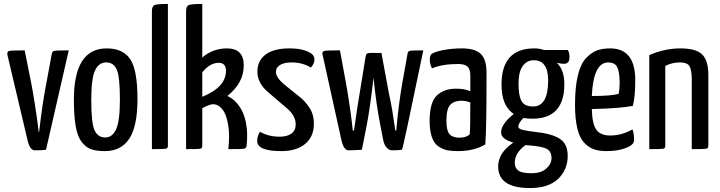

<svg xmlns="http://www.w3.org/2000/svg" viewBox="-20 -755 3644 972"><path d="M18 -475Q14 -494 26 -497Q38 -500 105 -500L137 -340Q146 -294 156 -230.5Q166 -167 171 -127L176 -87H178Q195 -236 216 -341L242 -482Q244 -495 255 -497.5Q266 -500 328 -500L213 3Q198 6 156 6Q132 6 120 -43Z M354 -250Q354 -510 520 -510Q603 -510 639.5 -455Q676 -400 676 -253Q676 -116 634.5 -53Q593 10 511 10Q469 10 442.5 1Q416 -8 394.5 -35Q373 -62 363.5 -114.5Q354 -167 354 -250ZM442 -248Q442 -133 458.5 -96Q475 -59 513 -59Q549 -59 568 -101Q587 -143 587 -252Q587 -365 571.5 -402Q556 -439 517 -439Q480 -439 461 -398Q442 -357 442 -248Z M830 -17Q830 -4 820 -2Q810 0 749 0V-698Q749 -724 763 -729.5Q777 -735 830 -735Z M922 -698Q922 -724 936 -729.5Q950 -735 1004 -735V-464Q1058 -510 1129 -510Q1214 -510 1214 -424Q1214 -335 1131 -269Q1170 -252 1197 -208.5Q1224 -165 1230 -100Q1233 -57 1228 -16Q1226 -4 1215 -2Q1204 0 1136 0Q1144 -74 1135 -123Q1126 -180 1102 -206Q1078 -232 1048 -226Q1040 -224 1029 -219.5Q1018 -215 1011 -211L1004 -207V-17Q1004 -4 994 -2Q984 0 922 0ZM1124 -396Q1124 -437 1087 -437Q1043 -437 1004 -389V-265Q1124 -314 1124 -396Z M1446 -510Q1493 -510 1523.5 -499.5Q1554 -489 1563 -477.5Q1572 -466 1572 -454Q1572 -433 1554 -413Q1511 -439 1456 -439Q1420 -439 1398.5 -426.5Q1377 -414 1377 -391Q1377 -363 1417 -329L1510 -254Q1542 -222 1555.5 -194Q1569 -166 1569 -129Q1569 -63 1525 -26.5Q1481 10 1404 10Q1282 10 1282 -41Q1282 -66 1296 -88Q1339 -63 1396 -63Q1434 -63 1455.5 -79Q1477 -95 1477 -125Q1477 -167 1437 -203L1340 -286Q1283 -333 1283 -392Q1283 -447 1324 -478.5Q1365 -510 1446 -510Z M2043 -482Q2044 -495 2055 -497.5Q2066 -500 2123 -500Q2019 3 2015 3Q1997 6 1963 6Q1950 6 1937.5 -7.5Q1925 -21 1920 -46L1907 -113Q1885 -221 1871 -362Q1852 -197 1835 -113L1812 3Q1770 6 1744 6Q1721 6 1709 -43L1612 -483Q1611 -495 1623.5 -497.5Q1636 -500 1701 -500L1731 -337Q1740 -288 1749 -227Q1758 -166 1762 -130L1766 -94H1772Q1793 -242 1800 -278L1831 -469Q1833 -480 1838 -483.5Q1843 -487 1858 -487H1880H1911L1950 -276Q1958 -243 1965.5 -197.5Q1973 -152 1977 -123L1981 -94H1986Q1997 -222 2017 -337Z M2156 -455Q2156 -476 2167 -483Q2182 -493 2224.5 -501.5Q2267 -510 2319 -510Q2385 -510 2414 -482Q2443 -454 2443 -388V-335Q2443 -115 2437 -24Q2380 10 2298 10Q2266 10 2244 5.5Q2222 1 2200 -13.5Q2178 -28 2166.5 -60.5Q2155 -93 2155 -142Q2155 -237 2191.5 -271.5Q2228 -306 2288 -306Q2335 -306 2361 -293V-372Q2361 -406 2346 -418.5Q2331 -431 2299 -431Q2220 -431 2167 -409Q2156 -429 2156 -455ZM2361 -236Q2341 -245 2314 -245Q2279 -245 2259.5 -224.5Q2240 -204 2240 -144Q2240 -93 2256 -75.5Q2272 -58 2305 -58Q2341 -58 2358 -75Q2361 -108 2361 -236Z M2863 -464Q2863 -432 2835 -432Q2821 -432 2799 -437Q2837 -401 2837 -329Q2837 -154 2675 -154Q2649 -154 2630 -158Q2604 -132 2604 -114Q2604 -103 2626 -97.5Q2648 -92 2698 -86Q2714 -84 2722 -83Q2787 -73 2820.5 -47.5Q2854 -22 2854 34Q2854 104 2805.5 150.5Q2757 197 2663 197Q2502 197 2502 88Q2502 18 2579 -33Q2548 -42 2532 -55Q2516 -68 2517 -87Q2518 -128 2581 -178Q2519 -218 2519 -327Q2519 -510 2685 -510Q2711 -510 2734 -502H2855Q2863 -488 2863 -464ZM2679 -216Q2755 -216 2755 -348Q2755 -450 2682 -450Q2647 -450 2626 -420.5Q2605 -391 2605 -329Q2605 -271 2620 -243.5Q2635 -216 2679 -216ZM2772 45Q2772 12 2748.5 -1Q2725 -14 2658 -19Q2655 -19 2649.5 -19.5Q2644 -20 2641 -21Q2586 19 2586 69Q2586 95 2604 108.5Q2622 122 2670 122Q2719 122 2745.5 98.5Q2772 75 2772 45Z M3069 -69Q3128 -69 3182 -100Q3190 -80 3190 -45Q3190 -22 3149 -6Q3108 10 3051 10Q3013 10 2986 0.5Q2959 -9 2936.5 -33.5Q2914 -58 2902.5 -105.5Q2891 -153 2891 -224Q2891 -314 2905.5 -373.5Q2920 -433 2947.5 -461.5Q2975 -490 3003 -500Q3031 -510 3069 -510Q3196 -510 3196 -349Q3196 -267 3184 -219Q3118 -206 2976 -203Q2978 -126 2999.5 -97.5Q3021 -69 3069 -69ZM3059 -439Q2984 -439 2976 -269Q3075 -269 3112 -280Q3117 -303 3117 -340Q3116 -395 3103.5 -417Q3091 -439 3059 -439Z M3267 -476Q3345 -510 3425 -510Q3503 -510 3534.5 -479.5Q3566 -449 3566 -376V-17Q3566 -4 3555 -2Q3544 0 3482 0V-352Q3482 -401 3470.5 -420Q3459 -439 3423 -439Q3381 -439 3348 -421V-17Q3348 -4 3337.5 -2Q3327 0 3267 0Z"/></svg>

Font: Yanone Kaffeesatz
Style: Regular
Weight: 400
Designer: Yanone (Cyrillic: Daniel Pouzeot)
Foundry: Yanone
Version: Version 1.003;PS 001.003;hotconv 1.0.88;makeotf.lib2.5.64775